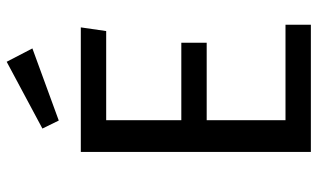

<svg xmlns="http://www.w3.org/2000/svg" viewBox="-208 -743 951 575"><g transform="rotate(-90 267.5 -455.5)"><path d="M100 0H481V-76H195V-312H427V-388H195V-613H462L473 -689H100ZM170 -804 194 -755 410 -834 370 -911Z"/></g></svg>

Font: FiraGO Unicode
Style: Regular
Weight: 400
Designer: bBox Type
Foundry: bBox Type GmbH
Version: Version 1.001;PS 001.001;hotconv 1.0.88;makeotf.lib2.5.64775